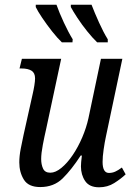

<svg xmlns="http://www.w3.org/2000/svg" viewBox="-20 -786 566 816"><path d="M401 10Q360 10 342 -16.5Q324 -43 324 -79Q324 -94 328 -125H323Q284 -65 246.5 -28Q209 9 151 9Q101 9 81.5 -22.5Q62 -54 62 -96Q62 -122 68 -153.5Q74 -185 80 -212L119 -387Q123 -404 126 -422.5Q129 -441 129 -453Q129 -476 114 -485.5Q99 -495 71 -495H63L73 -536H240L176 -237Q169 -207 162 -170.5Q155 -134 155 -110Q155 -87 163 -69.5Q171 -52 194 -52Q216 -52 241 -72.5Q266 -93 289 -127Q312 -161 329.5 -202Q347 -243 356 -284L409 -536H500L430 -205Q425 -182 420.5 -151Q416 -120 416 -98Q416 -51 443 -51Q457 -51 469.5 -56.5Q482 -62 498 -74L514 -45Q494 -26 465.5 -8Q437 10 401 10ZM393 -606Q374 -624 351 -652.5Q328 -681 309 -710Q290 -739 281 -756V-766H369Q382 -732 401 -690Q420 -648 438 -619V-606ZM243 -606Q224 -624 201.5 -652.5Q179 -681 159.5 -710Q140 -739 132 -756V-766H220Q232 -732 251.5 -690Q271 -648 289 -619L288 -606Z"/></svg>

Font: Noto Serif Condensed
Style: Italic
Weight: 400
Width: 3
Italic angle: -12°
Designer: Monotype Design Team
Foundry: Monotype Imaging Inc.
Version: Version 2.014; ttfautohint (v1.8.4.7-5d5b)